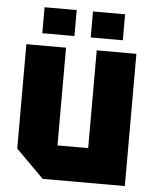

<svg xmlns="http://www.w3.org/2000/svg" viewBox="-52 -766 652 810"><g transform="rotate(5 274.0 -361.0)"><path d="M507 -560V0H159L41 -118V-560H209V-146H339V-560ZM104 -612V-722H240V-612ZM309 -612V-722H445V-612Z"/></g></svg>

Font: Tektur SemiCondensed
Style: Bold
Weight: 700
Width: 4
Designer: Adam Jagosz
Foundry: Adam Jagosz
Version: Version 1.005;gftools[0.9.30]